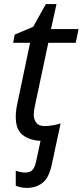

<svg xmlns="http://www.w3.org/2000/svg" viewBox="-20 -678 404 938"><path d="M111 240Q95 240 80 236.5Q65 233 57 229V156Q68 160 79.5 162.5Q91 165 103 165Q126 165 138 153Q150 141 157 108L178 10Q126 8 91.5 -18Q57 -44 57 -107Q57 -139 66 -178L127 -469H44L52 -509L142 -547L204 -658H256L229 -536H364L350 -469H216L154 -177Q151 -164 148 -147.5Q145 -131 145 -117Q145 -94 157.5 -78Q170 -62 198 -62Q216 -62 236.5 -65.5Q257 -69 276 -75L233 126Q219 192 187 216Q155 240 111 240Z"/></svg>

Font: Manna Sans
Style: Italic
Weight: 400
Italic angle: -12°
Designer: Monotype Design Team
Foundry: Monotype Imaging Inc.
Version: Version 2.001.1; ttfautohint (v1.8.2)